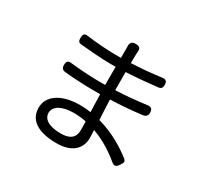

<svg xmlns="http://www.w3.org/2000/svg" viewBox="-167 -1001 1315 1257"><g transform="rotate(30 490.0 -372.5)"><path d="M283 -53C261 -67 251 -87 251 -109C251 -131 264 -152 288 -167C313 -181 349 -190 395 -190C427 -190 460 -187 490 -180L491 -115C491 -47 443 -30 387 -30C339 -30 305 -39 283 -53ZM485 -315 487 -249C461 -253 433 -255 405 -255C264 -255 178 -194 178 -105C178 -11 255 39 396 39C523 39 568 -30 568 -98L566 -159C648 -130 719 -83 774 -37C797 -17 812 -24 828 -49C842 -70 848 -81 828 -97C769 -143 678 -202 563 -233L559 -309L556 -384C638 -387 714 -393 794 -403C816 -406 827 -418 827 -440C827 -466 815 -478 789 -475C713 -465 636 -457 555 -454V-466V-591C638 -595 719 -603 790 -611C811 -613 819 -624 819 -646C819 -672 807 -683 781 -679C706 -669 630 -662 555 -659L556 -718C556 -727 557 -735 557 -742C561 -773 551 -784 520 -784C490 -784 479 -768 482 -738C482 -733 482 -729 482 -725V-656H437C382 -656 287 -663 221 -672C194 -676 187 -664 187 -637C187 -615 192 -604 214 -602C280 -596 378 -588 438 -588H481V-466V-451H428C375 -451 288 -456 219 -464C192 -468 182 -457 182 -430C182 -407 191 -395 214 -393C282 -386 370 -382 427 -382H483Z"/></g></svg>

Font: GenSenRounded2 TW R
Style: Regular
Weight: 400
Version: Version 2.100;PS 2.1;hotconv 16.6.51;makeotf.lib2.5.65220 DE